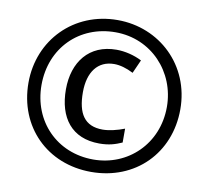

<svg xmlns="http://www.w3.org/2000/svg" viewBox="-81 -814 993 914"><g transform="rotate(10 416.0 -357.0)"><path d="M416 10C629 10 783 -144 783 -357C783 -570 619 -724 416 -724C205 -724 49 -564 49 -357C49 -144 203 10 416 10ZM416 -50C239 -50 112 -182 112 -357C112 -536 241 -665 416 -665C590 -665 718 -526 718 -357C718 -178 583 -50 416 -50ZM431 -130C478 -130 508 -140 540 -154V-221C507 -208 466 -198 435 -198C347 -198 312 -255 312 -357C312 -455 357 -515 436 -515C464 -515 496 -506 529 -489L558 -554C521 -573 476 -584 435 -584C303 -584 230 -489 230 -357C230 -220 297 -130 431 -130Z"/></g></svg>

Font: Noto Sans SemiBold
Style: Italic
Weight: 600
Italic angle: -12°
Designer: Monotype Design Team
Foundry: Monotype Imaging Inc.
Version: Version 2.013